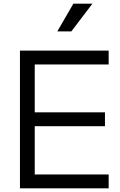

<svg xmlns="http://www.w3.org/2000/svg" viewBox="-20 -1019 652 1039"><path d="M366 -849 480 -999H377L290 -849ZM568 0V-75H168V-336H548V-411H168V-670H568V-745H88V0Z"/></svg>

Font: Plus Jakarta Sans
Style: Regular
Weight: 400
Designer: Gumpita Rahayu
Foundry: Tokotype
Version: Version 2.071;gftools[0.9.30]